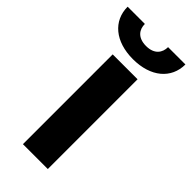

<svg xmlns="http://www.w3.org/2000/svg" viewBox="-276 -781 825 825"><g transform="rotate(45 136.5 -368.0)"><path d="M211.6 0V-545.5H60.4V0ZM-39.1 -735.8C-39.1 -649.9 28.8 -592.3 136.4 -592.3C244 -592.3 311.8 -649.9 312.1 -735.8H206.7C206.7 -702.4 186.8 -672.2 136.4 -672.2C84.5 -672.2 65.3 -703.1 65.7 -735.8Z"/></g></svg>

Font: Inter-Hewn
Style: Bold
Weight: 700
Designer: Rasmus Andersson
Foundry: rsms
Version: Version 3.012;git-f93a4a705